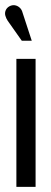

<svg xmlns="http://www.w3.org/2000/svg" viewBox="-26 -730 199 750"><path d="M62 -681Q59 -693 50.5 -700.5Q42 -708 31.5 -709.5Q21 -711 10 -705Q0 -699 -4 -689Q-8 -679 -5 -668.5Q-2 -658 4 -649L59 -571H98ZM38 0H113V-500H38Z"/></svg>

Font: Advent Pro Medium
Style: Regular
Weight: 500
Designer: VivaRado, Andreas Kalpakidis
Foundry: VivaRado, Andreas Kalpakidis
Version: Version 3.000